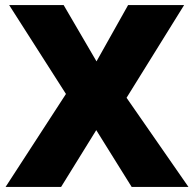

<svg xmlns="http://www.w3.org/2000/svg" viewBox="-20 -734 763 754"><path d="M720 0H497L358 -223L220 0H2L239 -365L16 -714H230L359 -493L483 -714H703L477 -350Z"/></svg>

Font: Noto Sans Meetei Mayek Black
Style: Regular
Weight: 900
Designer: Monotype Design Team and Neelakash Kshetrimayum
Foundry: Monotype Imaging Inc.
Version: Version 2.002; ttfautohint (v1.8.4.7-5d5b)